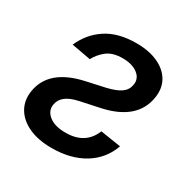

<svg xmlns="http://www.w3.org/2000/svg" viewBox="-132 -677 803 812"><g transform="rotate(30 269.0 -271.0)"><path d="M79.3 -412.3 172.8 -395.2Q186.7 -423.3 214.7 -445.8Q242.8 -468.4 292.5 -468.4Q338.3 -468.4 365.7 -447.6Q393.1 -426.8 387.3 -394.2Q383.2 -367.9 360.8 -351.7Q338.4 -335.6 291.9 -324.9L201.5 -305Q45.6 -270.6 26.3 -155.5Q18.3 -106.9 40.2 -69.2Q62 -31.6 108.2 -10.3Q154.4 11 219.7 11Q312.8 11 377.5 -28.4Q442.2 -67.8 467.8 -139.9L367.9 -155.5Q335.1 -74.6 239.5 -74.6Q186.5 -74.2 158 -96.9Q129.5 -119.7 135.2 -152Q139.3 -177.2 160.3 -193.9Q181.2 -210.6 222.9 -219.5L317.7 -239.7Q474.5 -273.8 493.4 -393.1Q501.2 -441.1 480.4 -476.9Q459.6 -512.8 415.7 -532.7Q371.9 -552.6 310.8 -552.6Q221.7 -552.6 164.3 -514.6Q107 -476.6 79.3 -412.3Z"/></g></svg>

Font: Inter UI Medium
Style: Italic
Weight: 500
Italic angle: 9.39999°
Designer: Rasmus Andersson
Foundry: rsms
Version: 3.2;8d6f07862